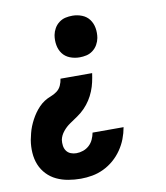

<svg xmlns="http://www.w3.org/2000/svg" viewBox="-84 -608 768 890"><g transform="rotate(-10 300.0 -162.5)"><path d="M225 213Q195 213 166 208Q137 203 111.5 191Q86 179 66.5 158.5Q47 138 36.5 112Q26 86 24 56Q22 26 27 -4Q30 -19 34 -35Q38 -51 44 -66Q50 -81 58 -96Q66 -111 75.5 -124.5Q85 -138 97 -150.5Q109 -163 123 -172Q137 -181 153 -187Q169 -193 182.5 -203Q196 -213 203 -228.5Q210 -244 212 -260H361Q358 -239 353.5 -218.5Q349 -198 340.5 -177Q332 -156 320 -137.5Q308 -119 292.5 -103Q277 -87 258 -74Q239 -61 220.5 -48.5Q202 -36 187.5 -18Q173 0 169 20Q167 34 169 48Q171 62 178.5 72.5Q186 83 198.5 88Q211 93 225 93Q241 93 257 87.5Q273 82 285.5 70.5Q298 59 305 43.5Q312 28 315 12H461Q456 40 446 66Q436 92 419.5 116Q403 140 381 159Q359 178 333 190.5Q307 203 279.5 208Q252 213 225 213ZM317 -342Q293 -342 271.5 -350.5Q250 -359 237 -376.5Q224 -394 220 -417Q216 -440 220 -464Q223 -480 231.5 -495Q240 -510 254 -520.5Q268 -531 284 -534.5Q300 -538 317 -538Q340 -538 361.5 -529.5Q383 -521 396 -503.5Q409 -486 413 -463Q417 -440 413 -416Q410 -400 401.5 -385Q393 -370 379 -359.5Q365 -349 349 -345.5Q333 -342 317 -342Z"/></g></svg>

Font: Iosevka Slab Heavy Extended
Style: Italic
Weight: 900
Width: 7
Italic angle: -9°
Monospace: yes
Designer: Belleve Invis
Foundry: Belleve Invis
Version: Version 11.1.0; ttfautohint (v1.8.3)